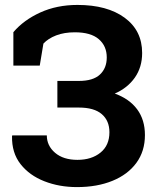

<svg xmlns="http://www.w3.org/2000/svg" viewBox="-20 -741 636 771"><path d="M289.1 10.3Q217.8 10.3 158 -13.2Q98.1 -36.6 62.5 -82Q26.9 -127.4 28.3 -194.3L29.3 -197.3H168Q168 -155.8 201.2 -127.4Q234.4 -99.1 291 -99.1Q347.7 -99.1 383.5 -128.2Q419.4 -157.2 419.4 -210Q419.4 -256.3 388.7 -282.7Q357.9 -309.1 296.9 -309.1H210.4V-416H296.9Q354 -416 381.3 -441.7Q408.7 -467.3 408.7 -510.3Q408.7 -556.2 376.7 -583.7Q344.7 -611.3 280.8 -611.3Q237.8 -611.3 205.6 -598.9Q173.3 -586.4 154.3 -565.9L139.6 -477.5H33.7V-611.8Q75.2 -660.6 141.8 -690.9Q208.5 -721.2 291 -721.2Q410.6 -721.2 480.7 -669.7Q550.8 -618.2 550.8 -528.3Q550.8 -471.2 521.5 -429.4Q492.2 -387.7 440.9 -365.2Q499.5 -344.2 530.8 -302Q562 -259.8 562 -198.7Q562 -133.8 527.6 -86.9Q493.2 -40 431.6 -14.9Q370.1 10.3 289.1 10.3Z"/></svg>

Font: Roboto Slab
Style: Bold
Weight: 700
Designer: Google
Version: Version 2.000; ttfautohint (v1.8.1.43-b0c9)